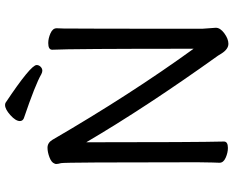

<svg xmlns="http://www.w3.org/2000/svg" viewBox="-104 -822 945 778"><g transform="rotate(-90 369.0 -433.5)"><path d="M580 19Q558 19 540 -10L532 -23Q325 -312 181 -557Q181 -113 184 1Q184 17 158 17Q139 17 118.5 8Q98 -1 98 -17Q98 -33 99 -45L100 -106Q100 -646 96.5 -659Q93 -672 93 -678Q93 -684 95 -686Q99 -698 120 -706Q141 -714 159 -714Q179 -714 191 -694Q376 -376 560 -122Q560 -619 556 -695Q556 -711 583 -711Q602 -711 622.5 -702Q643 -693 643 -677Q643 -661 642 -649Q641 -588 641 -87L645 -32Q645 -14 622.5 2.5Q600 19 580 19ZM471 -735Q465 -735 457 -739Q416 -763 278 -810Q267 -815 267 -826Q267 -843 291 -864.5Q315 -886 332 -886Q337 -886 341 -884Q494 -782 494 -758Q494 -749 487 -742Q480 -735 471 -735Z"/></g></svg>

Font: LXGW WenKai TC
Style: Bold
Weight: 700
Designer: LXGW / Fontworks Inc.
Foundry: LXGW / Fontworks Inc.
Version: Version 1.330;April 28, 2024